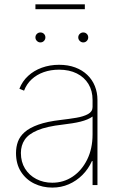

<svg xmlns="http://www.w3.org/2000/svg" viewBox="-20 -852 565 884"><path d="M220.7 11.7Q175.8 11.7 137.7 -6.8Q99.6 -25.4 76.7 -61Q53.7 -96.7 53.7 -147.5Q53.7 -175.3 62.5 -199.7Q71.3 -224.1 93.8 -243.9Q116.2 -263.7 156.5 -278.1Q196.8 -292.5 259.8 -299.8Q297.9 -304.2 331.3 -309.8Q364.7 -315.4 385.5 -326.9Q406.2 -338.4 406.2 -359.4V-391.6Q406.2 -434.1 387.2 -465.3Q368.2 -496.6 333.5 -513.9Q298.8 -531.2 252 -531.2Q213.4 -531.2 181.2 -519.8Q148.9 -508.3 125.7 -486.8Q102.5 -465.3 90.8 -434.6L69.3 -443.4Q82.5 -477.5 109.1 -502.2Q135.7 -526.9 172.6 -540.3Q209.5 -553.7 252 -553.7Q293.5 -553.7 326.2 -541.5Q358.9 -529.3 381.8 -507.3Q404.8 -485.4 416.7 -455.8Q428.7 -426.3 428.7 -391.6V0H406.2V-110.4H403.3Q386.7 -73.7 359.4 -46.4Q332 -19 296.9 -3.7Q261.7 11.7 220.7 11.7ZM220.7 -10.7Q272.5 -10.7 314.5 -38.8Q356.4 -66.9 381.3 -117.2Q406.2 -167.5 406.2 -233.4V-315.4Q396 -308.1 382.1 -302.2Q368.2 -296.4 350.8 -292Q333.5 -287.6 312.7 -284.4Q292 -281.2 268.6 -278.3Q195.3 -270 153.3 -252.4Q111.3 -234.9 93.8 -208.7Q76.2 -182.6 76.2 -147.5Q76.2 -106.4 95.2 -75.7Q114.3 -44.9 147.2 -27.8Q180.2 -10.7 220.7 -10.7ZM363.3 -656.7Q354 -656.7 347.2 -663.6Q340.3 -670.4 340.3 -679.7Q340.3 -689.5 347.2 -696Q354 -702.6 363.3 -702.6Q373 -702.6 379.6 -696Q386.2 -689.5 386.2 -679.7Q386.2 -670.4 379.6 -663.6Q373 -656.7 363.3 -656.7ZM166 -656.7Q156.7 -656.7 149.9 -663.6Q143.1 -670.4 143.1 -679.7Q143.1 -689.5 149.9 -696Q156.7 -702.6 166 -702.6Q175.8 -702.6 182.4 -696Q189 -689.5 189 -679.7Q189 -670.4 182.4 -663.6Q175.8 -656.7 166 -656.7ZM370.6 -832V-809.6H143.1V-832Z"/></svg>

Font: Inter Thin
Style: Regular
Weight: 250
Designer: Rasmus Andersson
Foundry: rsms
Version: Version 4.001;git-66647c0bb